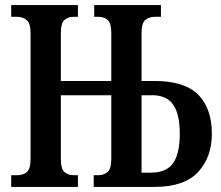

<svg xmlns="http://www.w3.org/2000/svg" viewBox="-20 -734 867 754"><path d="M24 0V-46H48Q71 -46 85.5 -58.5Q100 -71 100 -110V-604Q100 -642 85 -655Q70 -668 47 -668H24V-714H286V-668H270Q247 -668 233 -655.5Q219 -643 219 -604V-416H417V-604Q417 -643 403 -655.5Q389 -668 365 -668H350V-714H612V-668H588Q565 -668 550.5 -655.5Q536 -643 536 -604V-416H587Q705 -416 758.5 -362Q812 -308 812 -209Q812 -117 758 -58.5Q704 0 587 0H348V-46H366Q388 -46 402.5 -58.5Q417 -71 417 -110V-360H219V-110Q219 -71 233 -58.5Q247 -46 270 -46H286V0ZM573 -56Q633 -56 659.5 -93Q686 -130 686 -209Q686 -286 660 -323Q634 -360 579 -360H536V-56Z"/></svg>

Font: Noto Serif ExtraCondensed SemiBold
Style: Regular
Weight: 600
Width: 2
Designer: Monotype Design Team
Foundry: Monotype Imaging Inc.
Version: Version 2.015; ttfautohint (v1.8.4.7-5d5b)